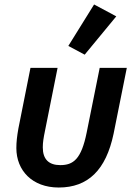

<svg xmlns="http://www.w3.org/2000/svg" viewBox="-20 -825 598 857"><path d="M499 -752 400 -805 285 -620 358 -581ZM237 -522H116L62 -251C56 -217 53 -191 53 -164C53 -64 124 12 242 12C373 12 453 -66 487 -228L546 -522H425L367 -234C343 -114 307 -88 249 -88C198 -88 171 -114 171 -167C171 -189 174 -208 181 -242Z"/></svg>

Font: Braiins Sans SemiBold
Style: Italic
Weight: 600
Italic angle: -11.31°
Designer: Mike Abbink, Paul van der Laan, Pieter van Rosmalen, Jiri Chlebus, Lubos Buracinsky
Foundry: Bold Monday, Sudetype
Version: Version 1.000;hotconv 1.0.109;makeotfexe 2.5.65596